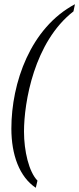

<svg xmlns="http://www.w3.org/2000/svg" viewBox="-20 -769 376 912"><path d="M150 123 158 89C117 47 94 -52 94 -144C94 -283 142 -570 329 -715L336 -749C125 -637 34 -376 34 -158C34 -34 72 71 150 123Z"/></svg>

Font: Noto Serif Tamil ExtraCondensed Light
Style: Italic
Weight: 300
Width: 2
Italic angle: -12°
Designer: Indian Type Foundry, Tom Grace, and the Monotype Design Team
Foundry: Monotype Imaging Inc.
Version: Version 2.003